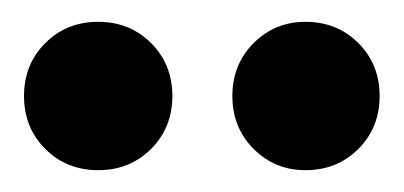

<svg xmlns="http://www.w3.org/2000/svg" viewBox="-20 -717 370 176"><path d="M260 -561Q232 -561 212.5 -580.5Q193 -600 193 -629Q193 -658 212.5 -677.5Q232 -697 260 -697Q289 -697 308.5 -677.5Q328 -658 328 -629Q328 -600 308.5 -580.5Q289 -561 260 -561ZM70 -561Q41 -561 21.5 -580.5Q2 -600 2 -629Q2 -658 21.5 -677.5Q41 -697 70 -697Q99 -697 118.5 -677.5Q138 -658 138 -629Q138 -600 118.5 -580.5Q99 -561 70 -561Z"/></svg>

Font: DM Sans 10pt Black
Style: Regular
Weight: 900
Version: Version 4.004;gftools[0.9.30]